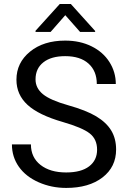

<svg xmlns="http://www.w3.org/2000/svg" viewBox="-20 -922 633 952"><path d="M39.1 0ZM292 -316.9Q171.4 -351.6 116.5 -402.1Q61.5 -452.6 61.5 -526.9Q61.5 -610.8 128.7 -665.8Q195.8 -720.7 303.2 -720.7Q376.5 -720.7 433.8 -692.4Q491.2 -664.1 522.7 -614.3Q554.2 -564.5 554.2 -505.4H460Q460 -569.8 418.9 -606.7Q377.9 -643.6 303.2 -643.6Q233.9 -643.6 195.1 -613Q156.2 -582.5 156.2 -528.3Q156.2 -484.9 193.1 -454.8Q230 -424.8 318.6 -399.9Q407.2 -375 457.3 -345Q507.3 -314.9 531.5 -274.9Q555.7 -234.9 555.7 -180.7Q555.7 -94.2 488.3 -42.2Q420.9 9.8 308.1 9.8Q234.9 9.8 171.4 -18.3Q107.9 -46.4 73.5 -95.2Q39.1 -144 39.1 -206.1H133.3Q133.3 -141.6 180.9 -104.2Q228.5 -66.9 308.1 -66.9Q382.3 -66.9 421.9 -97.2Q461.4 -127.4 461.4 -179.7Q461.4 -231.9 424.8 -260.5Q388.2 -289.1 292 -316.9ZM451.7 -768.6V-763.7H377L303.7 -846.7L231 -763.7H156.2V-769.5L276.4 -902.3H331.1Z"/></svg>

Font: Roboto
Style: Regular
Weight: 400
Designer: Google
Version: Version 2.134; 2016; ttfautohint (v1.6)